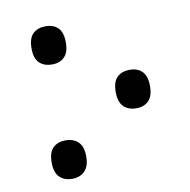

<svg xmlns="http://www.w3.org/2000/svg" viewBox="-67 -606 671 678"><g transform="rotate(-10 269.0 -266.5)"><path d="M139 -403Q111 -403 94 -419Q77 -435 77 -471Q77 -508 94 -524Q111 -540 139 -540Q167 -540 183.5 -524Q200 -508 200 -471Q200 -436 183.5 -419.5Q167 -403 139 -403ZM405 -199Q377 -199 360 -215.5Q343 -232 343 -268Q343 -305 360 -321Q377 -337 405 -337Q433 -337 449.5 -320.5Q466 -304 466 -268Q466 -232 449.5 -215.5Q433 -199 405 -199ZM139 7Q111 7 94 -9.5Q77 -26 77 -62Q77 -99 94 -115Q111 -131 139 -131Q167 -131 184 -114.5Q201 -98 201 -62Q201 -27 184 -10Q167 7 139 7Z"/></g></svg>

Font: Noto Serif Georgian SemiCondensed Medium
Style: Regular
Weight: 500
Width: 4
Designer: Monotype Design Team, Akaki Razmadze
Foundry: Google LLC
Version: Version 2.003; ttfautohint (v1.8.4.7-5d5b)